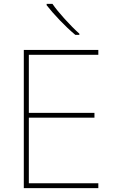

<svg xmlns="http://www.w3.org/2000/svg" viewBox="-20 -972 590 992"><path d="M251 -952H221V-945C256 -900 316 -836 369 -792H390V-798C345 -838 280 -909 251 -952ZM488 0V-25H129V-364H468V-389H129V-689H488V-714H103V0Z"/></svg>

Font: Noto Sans Arabic Thin
Style: Regular
Weight: 100
Designer: Monotype Design Team, Nadine Chahine, Nizar Qandah and Khaled Hosny
Foundry: Monotype Imaging Inc.
Version: Version 2.012